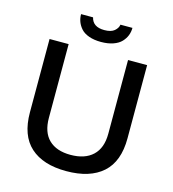

<svg xmlns="http://www.w3.org/2000/svg" viewBox="-126 -972 980 1087"><g transform="rotate(15 364.0 -428.0)"><path d="M362.8 -745.1Q322.3 -745.1 292.2 -755.9Q262.2 -766.6 245.8 -784.9Q229.5 -803.2 221.7 -824Q213.9 -844.7 213.9 -868.2H284.2Q296.4 -814.9 363.8 -814.9Q403.3 -814.9 422.6 -831.3Q441.9 -847.7 444.8 -868.2H515.1Q515.1 -845.2 507.1 -824.2Q499 -803.2 481.9 -784.9Q464.8 -766.6 434.3 -755.9Q403.8 -745.1 362.8 -745.1ZM361.8 12.2Q225.6 12.2 151.9 -54.4Q78.1 -121.1 78.1 -256.8V-686H189.9V-253.9Q189.9 -169.4 234.6 -126.2Q279.3 -83 361.8 -83Q445.8 -83 491.9 -126.5Q538.1 -169.9 538.1 -253.9V-686H649.9V-256.8Q649.9 -121.1 575.2 -54.4Q500.5 12.2 361.8 12.2Z"/></g></svg>

Font: Archivo Medium
Style: Regular
Weight: 500
Designer: Hector Gatti
Foundry: Omnibus-Type
Version: Version 2.001